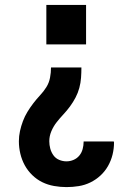

<svg xmlns="http://www.w3.org/2000/svg" viewBox="-20 -540 540 783"><path d="M169 -359V-520H331V-359ZM251 223Q226 223 200.5 218.5Q175 214 152.5 203Q130 192 111.5 174Q93 156 81 134Q69 112 63 87Q57 62 57 36Q57 15 61.5 -5.5Q66 -26 73.5 -46Q81 -66 92 -84Q103 -102 116 -119Q129 -136 143.5 -151.5Q158 -167 169 -184.5Q180 -202 184 -223Q188 -244 188 -265H312Q312 -244 310.5 -223Q309 -202 303.5 -181.5Q298 -161 288 -142Q278 -123 265.5 -106Q253 -89 238.5 -73.5Q224 -58 211 -41.5Q198 -25 189.5 -5Q181 15 181 36Q181 51 185 66Q189 81 198 93.5Q207 106 221.5 112Q236 118 251 118Q266 118 280 112Q294 106 303.5 94.5Q313 83 317 68Q321 53 321 39Q321 38 321 37.5Q321 37 321 37H444Q444 38 444.5 39Q445 40 445 41Q445 66 439 90.5Q433 115 420.5 137Q408 159 389.5 176Q371 193 348.5 204Q326 215 301 219Q276 223 251 223Z"/></svg>

Font: Iosevka SS04 Extrabold
Style: Regular
Weight: 800
Monospace: yes
Designer: Belleve Invis
Foundry: Belleve Invis
Version: Version 19.0.0; ttfautohint (v1.8.4)